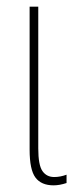

<svg xmlns="http://www.w3.org/2000/svg" viewBox="-20 -547 236 577"><path d="M95 -101Q95 -51 107.5 -33Q120 -15 143 -15Q161 -15 180 -22V3Q159 10 141 10Q104 10 86.5 -13.5Q69 -37 69 -97V-527H95Z"/></svg>

Font: Noto Sans Display Thin Cond
Style: Regular
Weight: 250
Width: 3
Designer: Monotype Design team
Foundry: Monotype Imaging Inc.
Version: Version 1.000